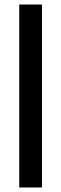

<svg xmlns="http://www.w3.org/2000/svg" viewBox="-20 -828 270 848"><path d="M65 0V-808H165.5V0Z"/></svg>

Font: Encode Sans SmCnd Md
Style: Regular
Weight: 500
Width: 4
Designer: Multiple Designers
Foundry: Impallari Type
Version: Version 3.002; ttfautohint (v1.8.3) -l 8 -r 50 -G 200 -x 14 